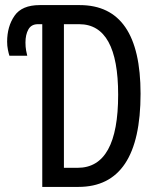

<svg xmlns="http://www.w3.org/2000/svg" viewBox="-20 -734 620 754"><path d="M146 0H288Q532 0 532 -366Q532 -714 293 -714H136Q66 -714 37 -672Q8 -630 8 -570Q8 -554 11 -539Q14 -524 17 -515H87Q85 -522 82.5 -536Q80 -550 80 -567Q80 -598 91.5 -618.5Q103 -639 129 -639H146ZM231 -75V-639H291Q444 -639 444 -362Q444 -75 285 -75Z"/></svg>

Font: Noto Sans Display Condensed
Style: Regular
Weight: 400
Width: 3
Designer: Monotype Design Team
Foundry: Monotype Imaging Inc.
Version: Version 1.900